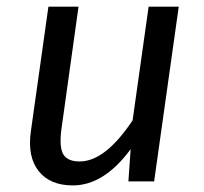

<svg xmlns="http://www.w3.org/2000/svg" viewBox="-20 -547 616 579"><path d="M220.2 -60.1Q297.4 -60.1 379.9 -184.1L428.2 -526.9H519L444.8 0H367.2L374 -97.2Q293.9 11.7 200.2 12.2Q130.4 12.2 96.2 -31.5Q62 -75.2 73.2 -151.9L126 -526.9H216.8L165 -155.8Q158.2 -102.5 171.1 -81.3Q184.1 -60.1 220.2 -60.1Z"/></svg>

Font: FiraSans-Italic
Style: Italic
Weight: 400
Italic angle: -8°
Designer: Carrois Corporate & Edenspiekermann AG
Foundry: Carrois Corporate GbR & Edenspiekermann AG
Version: Version 3.106;PS 003.106;hotconv 1.0.70;makeotf.lib2.5.58329